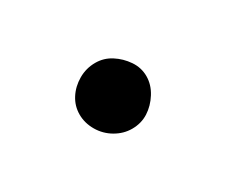

<svg xmlns="http://www.w3.org/2000/svg" viewBox="-37 -167 300 254"><g transform="rotate(-30 113.0 -40.0)"><path d="M113 10Q100 10 88 3Q76 -4 69 -16Q62 -28 62 -41Q62 -54 69 -65Q76 -76 88 -83Q100 -90 114 -90Q127 -90 138 -83Q149 -76 156.5 -65Q164 -54 164 -41Q164 -28 156.5 -16Q149 -4 138 3Q127 10 113 10Z"/></g></svg>

Font: REM ExtraLight
Style: Regular
Weight: 250
Designer: Octavio Pardo
Foundry: Ashler Design
Version: Version 1.005;gftools[0.9.28]